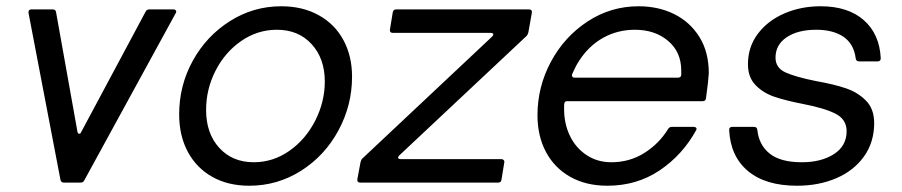

<svg xmlns="http://www.w3.org/2000/svg" viewBox="-20 -583 2879 613"><path d="M249 -7Q246 0 237 0H184Q175 0 173 -9L71 -542V-544Q71 -553 80 -553H148Q158 -553 159 -544L227 -164Q228 -156 233 -156Q237 -156 239 -161L445 -546Q448 -553 457 -553H534Q539 -553 541.5 -549.5Q544 -546 541 -541Z M552 -218Q552 -310 595.5 -389Q639 -468 714 -515.5Q789 -563 878 -563Q946 -563 997.5 -534.5Q1049 -506 1076.5 -455Q1104 -404 1104 -338Q1104 -247 1060.5 -166.5Q1017 -86 941.5 -38Q866 10 776 10Q708 10 657.5 -18.5Q607 -47 579.5 -98.5Q552 -150 552 -218ZM1017 -323Q1017 -396 975 -442Q933 -488 864 -488Q802 -488 750 -452Q698 -416 668 -357Q638 -298 638 -232Q638 -157 680 -111Q722 -65 790 -65Q852 -65 904 -101.5Q956 -138 986.5 -198Q1017 -258 1017 -323Z M1581 -9Q1580 0 1570 0H1130Q1125 0 1122.5 -3Q1120 -6 1121 -11L1131 -65Q1133 -73 1137 -77L1551 -466Q1555 -470 1555 -473Q1555 -478 1546 -478H1234Q1229 -478 1226.5 -481Q1224 -484 1225 -489L1234 -544Q1236 -553 1245 -553H1669Q1674 -553 1676.5 -550Q1679 -547 1678 -542L1667 -480Q1665 -472 1661 -468L1255 -87Q1251 -83 1251 -80Q1251 -75 1260 -75H1581Q1585 -75 1588 -72Q1591 -69 1590 -64Z M1696 -215Q1696 -306 1739 -386Q1782 -466 1856 -514.5Q1930 -563 2019 -563Q2082 -563 2132.5 -538Q2183 -513 2213 -465Q2243 -417 2243 -349Q2242 -327 2234 -269Q2233 -260 2223 -260H1792Q1784 -260 1782.5 -255.5Q1781 -251 1781 -244.5Q1781 -238 1781 -235Q1781 -188 1799.5 -149.5Q1818 -111 1852.5 -88Q1887 -65 1932 -65Q1990 -65 2037 -94.5Q2084 -124 2113 -171Q2117 -178 2125 -178H2194Q2200 -178 2202.5 -175Q2205 -172 2203 -168Q2159 -88 2086 -39Q2013 10 1919 10Q1851 10 1800.5 -18.5Q1750 -47 1723 -98Q1696 -149 1696 -215ZM2144 -335Q2155 -335 2155 -345V-358Q2155 -417 2113 -452.5Q2071 -488 2007 -488Q1952 -488 1906 -462.5Q1860 -437 1829 -389Q1819 -374 1807 -347L1806 -343Q1806 -335 1815 -335Z M2308 -168Q2308 -178 2318 -178H2387Q2397 -178 2398 -168Q2403 -120 2437.5 -92.5Q2472 -65 2540 -65Q2602 -65 2642.5 -91Q2683 -117 2683 -164Q2683 -202 2647.5 -220Q2612 -238 2544 -251Q2488 -262 2452.5 -274Q2417 -286 2392.5 -311Q2368 -336 2368 -378Q2368 -433 2399.5 -475Q2431 -517 2484 -540Q2537 -563 2600 -563Q2687 -563 2737.5 -519Q2788 -475 2792 -397Q2792 -387 2782 -387H2723Q2713 -387 2712 -397Q2706 -443 2673 -465.5Q2640 -488 2586 -488Q2527 -488 2491.5 -464Q2456 -440 2456 -399Q2456 -366 2488.5 -351.5Q2521 -337 2586 -324Q2643 -314 2681 -301Q2719 -288 2745 -261.5Q2771 -235 2771 -190Q2771 -129 2738.5 -83.5Q2706 -38 2650 -14Q2594 10 2525 10Q2424 10 2368 -37Q2312 -84 2308 -168Z"/></svg>

Font: Open Sauce Two
Style: Italic
Weight: 400
Italic angle: -10°
Designer: Alfredo Marco Pradil
Foundry: Creative Sauce Fz LLC
Version: Version 1.477